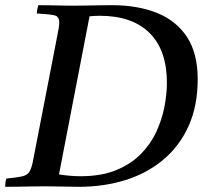

<svg xmlns="http://www.w3.org/2000/svg" viewBox="-32 -721 815 742"><path d="M-12 1Q-12 -6 -11 -15Q-10 -24 -7 -31Q34 -35 54 -39.5Q74 -44 82.5 -58.5Q91 -73 97 -107L189 -581Q193 -600 195 -612.5Q197 -625 197 -634Q197 -657 179.5 -661.5Q162 -666 110 -669Q111 -684 116 -701Q134 -701 160.5 -700.5Q187 -700 212.5 -699.5Q238 -699 251 -699Q265 -699 295 -699.5Q325 -700 355 -700.5Q385 -701 400 -701Q499 -701 573.5 -671.5Q648 -642 690 -579Q732 -516 732 -415Q732 -313 697.5 -235.5Q663 -158 600.5 -105Q538 -52 454 -25.5Q370 1 272 1Q248 1 213 0Q178 -1 146 -1Q124 -1 94.5 -0.5Q65 0 36.5 0.5Q8 1 -12 1ZM196 -47Q239 -40 280 -40Q360 -40 417 -63.5Q474 -87 512 -125.5Q550 -164 572 -211.5Q594 -259 603.5 -308.5Q613 -358 613 -401Q613 -527 546 -593.5Q479 -660 354 -660Q334 -660 314 -658Z"/></svg>

Font: Castoro
Style: Italic
Weight: 400
Italic angle: -11°
Designer: John Hudson with Paul Hanslow, assisted by Kaja Sojewska.
Foundry: Tiro Typeworks Ltd.
Version: Version 2.04